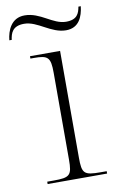

<svg xmlns="http://www.w3.org/2000/svg" viewBox="-106 -752 481 798"><g transform="rotate(-10 134.5 -353.5)"><path d="M216 -616C271 -616 288 -661 293 -704H283C278 -676 269 -651 222 -651C166 -651 123 -707 56 -707C-1 -707 -20 -656 -24 -616H-14C-10 -643 -2 -673 48 -673C105 -673 152 -616 216 -616ZM29 0H280V-10H255C184 -10 176 -18 176 -86V-536H49V-526H64C123 -526 134 -517 134 -451V-85C134 -18 125 -10 56 -10H29Z"/></g></svg>

Font: Noto Serif Display ExtraLight
Style: Regular
Weight: 200
Designer: Monotype Design Team
Foundry: Monotype Imaging Inc.
Version: Version 2.009